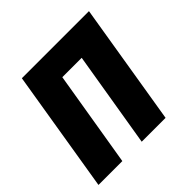

<svg xmlns="http://www.w3.org/2000/svg" viewBox="-142 -657 785 785"><g transform="rotate(-45 250.0 -265.0)"><path d="M0 0 87 -530H475L388 0H250L319 -416H207L138 0Z"/></g></svg>

Font: Iosevka Curly Heavy Oblique
Style: Regular
Weight: 900
Italic angle: -9°
Monospace: yes
Designer: Belleve Invis
Foundry: Belleve Invis
Version: Version 11.1.0; ttfautohint (v1.8.3)